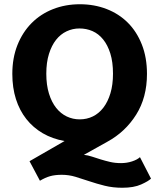

<svg xmlns="http://www.w3.org/2000/svg" viewBox="-20 -662 751 904"><path d="M356 -642Q424 -642 482 -619.5Q540 -597 582 -555Q624 -513 648 -452Q672 -391 672 -314Q672 -203 621 -122Q570 -41 486 5L375 67Q394 69 413.5 75.5Q433 82 454 88.5Q475 95 498.5 100.5Q522 106 550 106Q577 106 601.5 98Q626 90 639 78L691 179Q679 191 644.5 206.5Q610 222 556 222Q511 222 473 212.5Q435 203 401 191.5Q367 180 335.5 170.5Q304 161 271 161Q239 161 216 167.5Q193 174 168 189L119 97L284 2Q227 -8 181.5 -34.5Q136 -61 104 -101.5Q72 -142 55 -195.5Q38 -249 38 -314Q38 -389 62 -449.5Q86 -510 128.5 -553Q171 -596 229.5 -619Q288 -642 356 -642ZM198 -315Q198 -262 210.5 -221.5Q223 -181 244.5 -154Q266 -127 294.5 -113.5Q323 -100 355 -100Q389 -100 417.5 -114Q446 -128 467 -155.5Q488 -183 500 -223Q512 -263 512 -315Q512 -370 499.5 -410Q487 -450 465.5 -476.5Q444 -503 415.5 -515.5Q387 -528 354 -528Q322 -528 293.5 -514.5Q265 -501 244 -474.5Q223 -448 210.5 -408Q198 -368 198 -315Z"/></svg>

Font: Ek Mukta ExtraBold
Style: Regular
Weight: 800
Designer: Girish Dalvi and Yashodeep Gholap
Foundry: Ek Type
Version: Version 2.538;PS 1.002;hotconv 16.6.51;makeotf.lib2.5.65220;